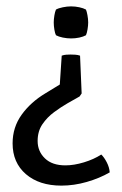

<svg xmlns="http://www.w3.org/2000/svg" viewBox="-20 -575 382 602"><path d="M324 -34.5Q292 -16 252 -4.5Q212 7 172.5 7Q103 7 61.2 -29Q19.5 -65 19.5 -125.5Q19.5 -176 48 -215.5Q76.5 -255 122.5 -282.5L167.5 -310L173.5 -400.5Q180.5 -403 187.8 -403.5Q195 -404 201 -404Q207.5 -404 215.8 -403.5Q224 -403 231 -400.5L236 -282L229.5 -272.5L191.5 -251Q171.5 -239.5 149.8 -223.5Q128 -207.5 113 -185.5Q98 -163.5 98 -133Q98 -100.5 120.8 -78.5Q143.5 -56.5 185 -56.5Q212 -56.5 243.2 -66Q274.5 -75.5 297.5 -90.5Q306.5 -82 314.8 -66Q323 -50 324 -34.5ZM203 -454.5Q190.5 -454.5 177 -457.2Q163.5 -460 155.5 -464.5Q152.5 -470 150.5 -482Q148.5 -494 148.5 -504.5Q148.5 -514.5 150.5 -526.5Q152.5 -538.5 155.5 -545Q163.5 -549.5 177 -552.2Q190.5 -555 203 -555Q216 -555 228.8 -552.2Q241.5 -549.5 249.5 -545Q252 -539.5 254.2 -527.5Q256.5 -515.5 256.5 -504.5Q256.5 -495 254.5 -483Q252.5 -471 249.5 -464.5Q241.5 -460 228.8 -457.2Q216 -454.5 203 -454.5Z"/></svg>

Font: Signika SC
Style: Regular
Weight: 300
Designer: Anna Giedryś
Foundry: Anna Giedryś
Version: Version 2.000